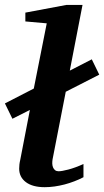

<svg xmlns="http://www.w3.org/2000/svg" viewBox="-30 -757 428 789"><path d="M240.2 -379.9 186 -102.1Q184.6 -93.3 184.8 -84.7Q185.1 -76.2 188 -69.1Q190.9 -62 196.5 -57.6Q202.1 -53.2 210.9 -53.2Q223.6 -53.2 251 -60.3Q278.3 -67.4 313 -83V-28.8Q295.4 -19.5 275.6 -12Q255.9 -4.4 235.4 1Q214.8 6.3 194.1 9.3Q173.3 12.2 153.8 12.2Q104 12.2 76.4 -8.5Q48.8 -29.3 48.8 -64Q48.8 -72.3 49.8 -81.3Q50.8 -90.3 53.2 -100.1L92.8 -305.2L21 -269L-9.8 -332L108.9 -393.1L162.1 -661.1L74.2 -668.9V-705.1L243.2 -736.8H309.1L256.8 -466.8L347.2 -513.2L377.9 -450.2Z"/></svg>

Font: Charis SIL
Style: Bold Italic
Weight: 700
Italic angle: -11°
Foundry: SIL International
Version: Version 4.112